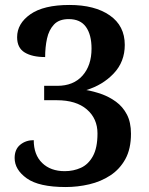

<svg xmlns="http://www.w3.org/2000/svg" viewBox="-20 -744 599 774"><path d="M245 10Q137 10 88 -25Q39 -60 39 -107Q39 -142 61.5 -160.5Q84 -179 116 -179Q116 -120 150 -87Q184 -54 241 -54Q276 -54 306 -67.5Q336 -81 354.5 -114.5Q373 -148 373 -206Q373 -266 330 -303Q287 -340 209 -340H158V-398H211Q276 -398 312.5 -439Q349 -480 349 -548Q349 -604 326.5 -635.5Q304 -667 257 -667Q218 -667 197.5 -645Q177 -623 169.5 -588.5Q162 -554 162 -514Q110 -514 79.5 -532.5Q49 -551 49 -594Q49 -649 102.5 -686.5Q156 -724 260 -724Q362 -724 422.5 -682Q483 -640 483 -563Q483 -495 438.5 -448Q394 -401 328 -381Q357 -376 388.5 -365Q420 -354 447.5 -334Q475 -314 491.5 -282.5Q508 -251 508 -205Q508 -144 485.5 -103Q463 -62 425 -37Q387 -12 340 -1Q293 10 245 10Z"/></svg>

Font: Noto Serif Thai SemiBold
Style: Regular
Weight: 600
Designer: Monotype Design Team
Foundry: Monotype Imaging Inc.
Version: Version 2.001; ttfautohint (v1.8.4.7-5d5b)